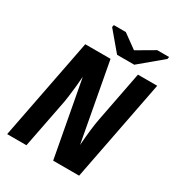

<svg xmlns="http://www.w3.org/2000/svg" viewBox="-195 -957 1000 1082"><g transform="rotate(30 305.5 -416.5)"><path d="M314 0 222.2 -493.2 216.3 -425.8Q207.5 -345.7 202.6 -320.3L140.1 0H14.6L142.6 -658.7H307.1L400.9 -152.3Q409.7 -269 421.9 -330.6L485.4 -658.7H610.8L482.9 0ZM439.5 -696.8H327.6L225.1 -818.4L228 -832.5H306.2L396.5 -767.1H398.4L510.3 -832.5H587.9L585 -818.4Z"/></g></svg>

Font: Liberation Mono
Style: Bold Italic
Weight: 700
Italic angle: -12°
Monospace: yes
Designer: Steve Matteson
Foundry: Ascender Corporation
Version: Version 2.1.5